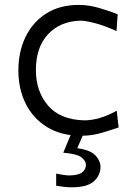

<svg xmlns="http://www.w3.org/2000/svg" viewBox="-20 -549 557 791"><path d="M314.5 10.3Q231.9 10.3 174.1 -25.4Q116.2 -61 85.9 -121.8Q55.7 -182.6 55.7 -258.8Q55.7 -335.4 85 -396.5Q114.3 -457.5 170.2 -493.2Q226.1 -528.8 304.7 -528.8Q346.2 -528.8 390.4 -515.6Q434.6 -502.4 464.8 -490.2L460 -420.9Q409.7 -443.8 370.4 -453.9Q331.1 -463.9 311.5 -463.9Q227.5 -461.4 177.7 -407.7Q127.9 -354 127.9 -260.7Q127.9 -172.4 178 -114Q228 -55.7 327.1 -53.2Q388.7 -53.2 460.9 -92.8L468.8 -23.9Q440.4 -14.2 399.9 -2Q359.4 10.3 314.5 10.3ZM274.4 222.7Q260.3 222.7 241.9 220.5Q223.6 218.3 211.4 216.3V166Q221.2 168.5 238.3 171.1Q255.4 173.8 266.1 173.8Q304.2 172.9 319.1 160.6Q334 148.4 334 129.9Q334 114.3 315.9 99.6Q297.9 85 240.7 80.1L281.2 -17.6H325.2V0L298.3 61.5Q353.5 69.3 373.8 91.8Q394 114.3 394 138.7Q394 172.9 366.9 197.8Q339.8 222.7 274.4 222.7Z"/></svg>

Font: Pinar-DS1-FD Regular
Style: Regular
Weight: 400
Designer: Amin Abedi
Version: Version 3.000